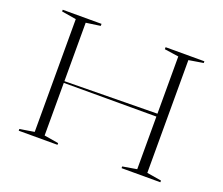

<svg xmlns="http://www.w3.org/2000/svg" viewBox="-117 -882 1227 1056"><g transform="rotate(20 496.5 -354.0)"><path d="M911 -708V-698L826 -684V-24L911 -10V0H684V-10L767 -24V-684L684 -696V-708ZM309 -708V-696L225 -684V-24L309 -10V0H82V-10L167 -24V-684L82 -698V-708ZM772 -349V-332H218V-342Z"/></g></svg>

Font: Kalnia SemiExpanded ExtraLight
Style: Regular
Weight: 250
Width: 6
Designer: Frida Medrano
Foundry: Frida Medrano
Version: Version 1.105